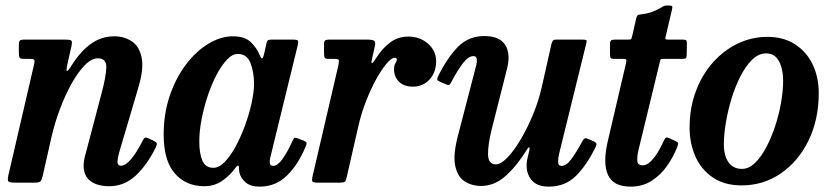

<svg xmlns="http://www.w3.org/2000/svg" viewBox="-20 -664 3032 698"><path d="M69 -520H217.5Q236 -520 239.5 -516.2Q243 -512.5 240 -497.5L225 -430.5Q220 -406.5 223.5 -405.8Q227 -405 241.5 -428Q274 -479 311.8 -505.5Q349.5 -532 395.5 -532Q431 -532 458.8 -514Q486.5 -496 495 -454.2Q503.5 -412.5 481.5 -341L413 -109Q411 -102.5 409 -91.8Q407 -81 407 -77.5Q407 -61.5 420 -61.5Q436.5 -61.5 456.8 -85.8Q477 -110 496.5 -148.5Q501.5 -158.5 505.2 -162.2Q509 -166 517.5 -162L540 -151.5Q548.5 -147 550 -143Q551.5 -139 546 -127.5Q514.5 -64 473.2 -25.5Q432 13 377 13Q334 13 309 -5.8Q284 -24.5 284 -61.5Q284 -80 290.5 -102L349 -324Q365 -383 366.5 -417.5Q368 -452 335.5 -452Q312.5 -452 287.8 -426.5Q263 -401 239.8 -359.2Q216.5 -317.5 197.8 -267.2Q179 -217 167.5 -167.5L135.5 -25.5Q132.5 -12 128.2 -6Q124 0 107 0H37.5Q14.5 0 10.5 -4.5Q6.5 -9 10.5 -27L104 -430.5Q107 -444 103.8 -447Q100.5 -450 88 -450H66.5Q54 -450 51.2 -454.8Q48.5 -459.5 48.5 -473V-498.5Q48.5 -512.5 52 -516.2Q55.5 -520 69 -520Z M1091 -131Q1065 -67.5 1024 -26.5Q983 14.5 923.5 14.5Q890 14.5 871.8 -1.8Q853.5 -18 850 -39Q849 -46 848.8 -49.8Q848.5 -53.5 848.5 -57Q847 -68.5 836.5 -54.5Q815.5 -25.5 787.2 -6.2Q759 13 722.5 13Q656 13 615.5 -33.5Q575 -80 575 -174.5Q575 -251 597.2 -316.2Q619.5 -381.5 656.5 -430Q693.5 -478.5 738 -505.2Q782.5 -532 826.5 -532Q870 -532 891.8 -510.8Q913.5 -489.5 923 -466Q928.5 -452.5 932.2 -451.8Q936 -451 940 -467.5L948.5 -506Q950 -513.5 953.2 -516.8Q956.5 -520 966.5 -520H1045Q1060.5 -520 1063 -516.2Q1065.5 -512.5 1062.5 -500L963.5 -95Q960.5 -84 960.5 -75Q960.5 -61 973.5 -61Q989 -61 1007 -86Q1025 -111 1043.5 -152Q1047.5 -160.5 1050 -162.5Q1052.5 -164.5 1062 -161L1084.5 -152.5Q1093 -149 1094.2 -145.2Q1095.5 -141.5 1091 -131ZM903.5 -359.5Q903.5 -402 890.5 -435Q877.5 -468 844.5 -468Q825 -468 805 -447Q785 -426 767 -391.5Q749 -357 735 -315Q721 -273 712.8 -230Q704.5 -187 704.5 -150.5Q704.5 -105 716 -79.5Q727.5 -54 755 -54Q776 -53.5 797.2 -75.5Q818.5 -97.5 837.5 -133Q856.5 -168.5 871.5 -210Q886.5 -251.5 895 -291Q903.5 -330.5 903.5 -359.5Z M1176 -520H1315Q1333.5 -520 1339.8 -516Q1346 -512 1343 -497L1333.5 -455Q1329 -435 1331.8 -434Q1334.5 -433 1346.5 -451.5Q1371 -490 1399.5 -510.5Q1428 -531 1464.5 -531Q1506.5 -531 1536 -505.2Q1565.5 -479.5 1565.5 -441.5Q1565.5 -401 1541.5 -375Q1517.5 -349 1481.5 -349Q1448.5 -349 1430.5 -367Q1412.5 -385 1412.5 -412Q1412.5 -426 1417.5 -433.8Q1422.5 -441.5 1422.5 -447.5Q1422.5 -454 1415 -454Q1403.5 -454 1385.5 -433Q1367.5 -412 1347.8 -376.2Q1328 -340.5 1310.5 -295.8Q1293 -251 1282.5 -204L1241 -22.5Q1238 -8.5 1234.5 -4.2Q1231 0 1213.5 0H1135.5Q1118 0 1115.5 -4.8Q1113 -9.5 1116 -22L1210 -426Q1213.5 -442 1211.2 -446Q1209 -450 1193 -450H1174Q1162.5 -450 1160.2 -454.5Q1158 -459 1158 -472.5V-503.5Q1158 -513.5 1161.8 -516.8Q1165.5 -520 1176 -520Z M1573.5 -388.5Q1607.5 -456.5 1646 -494.8Q1684.5 -533 1740.5 -533Q1796.5 -533 1817 -500.2Q1837.5 -467.5 1822.5 -411L1768 -196Q1753.5 -138 1754.2 -102.2Q1755 -66.5 1782.5 -66.5Q1801 -66.5 1825 -91.5Q1849 -116.5 1873.5 -158Q1898 -199.5 1918.5 -249.5Q1939 -299.5 1950 -349.5L1985 -505Q1987 -512.5 1990 -516.2Q1993 -520 2002 -520H2097Q2108.5 -520 2111.2 -518.2Q2114 -516.5 2111.5 -507L2012.5 -104.5Q2009 -90.5 2009 -75.8Q2009 -61 2022 -61Q2039 -61 2057 -85.5Q2075 -110 2096 -148.5Q2101 -157.5 2104.5 -160.2Q2108 -163 2117 -159.5L2137 -151Q2145.5 -147 2147.8 -143.2Q2150 -139.5 2145 -129Q2113 -63.5 2073.8 -24.5Q2034.5 14.5 1975 14.5Q1928 14.5 1908.5 -14.5Q1889 -43.5 1896.5 -84L1904.5 -118Q1906.5 -127.5 1903.5 -128.2Q1900.5 -129 1896.5 -121.5Q1861.5 -64 1820 -26Q1778.5 12 1729 12Q1695 12 1668.8 -5Q1642.5 -22 1634.5 -63.5Q1626.5 -105 1647 -179L1707 -410Q1709.5 -418 1712 -429.8Q1714.5 -441.5 1713 -450.8Q1711.5 -460 1701 -460Q1683 -460 1663.8 -435.2Q1644.5 -410.5 1622 -368Q1617.5 -359.5 1614 -356.2Q1610.5 -353 1601 -357.5L1579 -367Q1570 -371 1569.5 -375Q1569 -379 1573.5 -388.5Z M2215 -520H2263.5Q2274 -520 2275.2 -522.8Q2276.5 -525.5 2278.5 -534L2293 -597.5Q2295.5 -607 2298.5 -608.8Q2301.5 -610.5 2311.5 -612Q2335.5 -614.5 2353.8 -622Q2372 -629.5 2382 -635.5Q2391.5 -641.5 2395 -642.8Q2398.5 -644 2410 -644Q2420 -644 2422.8 -642Q2425.5 -640 2423.5 -631.5L2400.5 -533.5Q2398.5 -525 2399.2 -522.5Q2400 -520 2410 -520H2461.5Q2471.5 -520 2474.5 -517.5Q2477.5 -515 2477 -503.5L2476.5 -468Q2476.5 -455.5 2473.8 -452.8Q2471 -450 2459 -450H2392Q2383.5 -450 2381.8 -447.5Q2380 -445 2378.5 -437.5L2301.5 -120Q2296 -98 2296.8 -80.5Q2297.5 -63 2316 -63Q2331.5 -63 2345.8 -77.2Q2360 -91.5 2371.8 -111.2Q2383.5 -131 2391.5 -148.5Q2395 -156.5 2398.8 -161.5Q2402.5 -166.5 2412.5 -162L2436 -151Q2444.5 -147 2445.2 -143.5Q2446 -140 2441.5 -128.5Q2428 -93.5 2405 -60.8Q2382 -28 2349 -6.8Q2316 14.5 2272.5 14.5Q2209.5 14.5 2190.2 -28.2Q2171 -71 2189.5 -150.5L2256 -435Q2258 -443.5 2256.8 -446.8Q2255.5 -450 2244.5 -450H2211.5Q2203 -450 2200.2 -453.2Q2197.5 -456.5 2197.5 -466.5V-503Q2197.5 -513.5 2201.2 -516.8Q2205 -520 2215 -520Z M2487 -200Q2487 -272 2509.8 -332.5Q2532.5 -393 2572 -437.2Q2611.5 -481.5 2662.5 -505.8Q2713.5 -530 2770 -530Q2828.5 -530 2870.5 -502.8Q2912.5 -475.5 2934.5 -429.2Q2956.5 -383 2956.5 -326Q2956.5 -229.5 2919.5 -153.5Q2882.5 -77.5 2819 -33.8Q2755.5 10 2676 10Q2614 10 2571.8 -18.5Q2529.5 -47 2508.2 -94.8Q2487 -142.5 2487 -200ZM2611.5 -139Q2611.5 -98 2628.5 -74Q2645.5 -50 2677.5 -50Q2702 -50 2724.2 -71.2Q2746.5 -92.5 2765.2 -127.8Q2784 -163 2798 -205.5Q2812 -248 2819.5 -291.2Q2827 -334.5 2827 -371.5Q2827 -412.5 2812 -441.2Q2797 -470 2765 -470Q2738.5 -470 2715.2 -447.8Q2692 -425.5 2672.8 -388.5Q2653.5 -351.5 2640 -307.5Q2626.5 -263.5 2619 -219.2Q2611.5 -175 2611.5 -139Z"/></svg>

Font: Besley* Narrow Semi
Style: Italic
Weight: 600
Width: 4
Italic angle: -13°
Designer: Owen Earl
Foundry: indestructible type*
Version: Version 3.000; ttfautohint (v1.8.3)